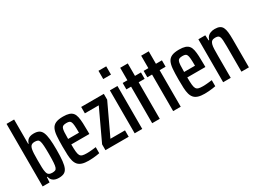

<svg xmlns="http://www.w3.org/2000/svg" viewBox="-45 -1355 2630 1975"><g transform="rotate(-30 1270.0 -367.5)"><path d="M236 8Q214 8 194 2Q174 -4 159.5 -19Q145 -34 138 -62H132L128 0H46V-743H136V-453H141Q148 -475 160 -489.5Q172 -504 191.5 -511Q211 -518 237 -518Q275 -518 298.5 -505.5Q322 -493 335 -463.5Q348 -434 353.5 -383Q359 -332 359 -255Q359 -176 353.5 -124.5Q348 -73 334.5 -44Q321 -15 297 -3.5Q273 8 236 8ZM202 -72Q225 -72 238 -77.5Q251 -83 257.5 -101Q264 -119 266.5 -156Q269 -193 269 -255Q269 -317 266.5 -354Q264 -391 258 -409Q252 -427 238.5 -433Q225 -439 204 -439Q178 -439 163.5 -427.5Q149 -416 143 -386Q139 -367 137.5 -337Q136 -307 136 -260Q136 -206 137 -173.5Q138 -141 143 -119Q148 -93 162.5 -82.5Q177 -72 202 -72Z M590 8Q544 8 514 -1.5Q484 -11 466.5 -30.5Q449 -50 440.5 -80.5Q432 -111 430 -154Q428 -197 428 -254Q428 -326 432 -376.5Q436 -427 451 -458Q466 -489 498 -503.5Q530 -518 586 -518Q629 -518 656.5 -509Q684 -500 699.5 -481Q715 -462 721.5 -431Q728 -400 730 -356.5Q732 -313 732 -255V-227H517Q517 -175 520 -143Q523 -111 532 -95Q541 -79 559.5 -73.5Q578 -68 610 -68Q625 -68 644 -69Q663 -70 683.5 -72.5Q704 -75 721 -77V-5Q707 -2 685 1Q663 4 638.5 6Q614 8 590 8ZM646 -271V-298Q646 -348 643.5 -377Q641 -406 634.5 -420Q628 -434 616 -438.5Q604 -443 584 -443Q562 -443 548 -438Q534 -433 527.5 -418Q521 -403 519 -372.5Q517 -342 517 -292H666Z M792 0V-69L963 -434H798V-510H1067V-441L895 -76H1068V0Z M1138 -645V-743H1230V-645ZM1139 0V-510H1229V0Z M1347 0V-434H1291V-510H1347V-658H1437V-510H1508V-434H1437V0Z M1596 0V-434H1540V-510H1596V-658H1686V-510H1757V-434H1686V0Z M1968 8Q1922 8 1892 -1.5Q1862 -11 1844.5 -30.5Q1827 -50 1818.5 -80.5Q1810 -111 1808 -154Q1806 -197 1806 -254Q1806 -326 1810 -376.5Q1814 -427 1829 -458Q1844 -489 1876 -503.5Q1908 -518 1964 -518Q2007 -518 2034.5 -509Q2062 -500 2077.5 -481Q2093 -462 2099.5 -431Q2106 -400 2108 -356.5Q2110 -313 2110 -255V-227H1895Q1895 -175 1898 -143Q1901 -111 1910 -95Q1919 -79 1937.5 -73.5Q1956 -68 1988 -68Q2003 -68 2022 -69Q2041 -70 2061.5 -72.5Q2082 -75 2099 -77V-5Q2085 -2 2063 1Q2041 4 2016.5 6Q1992 8 1968 8ZM2024 -271V-298Q2024 -348 2021.5 -377Q2019 -406 2012.5 -420Q2006 -434 1994 -438.5Q1982 -443 1962 -443Q1940 -443 1926 -438Q1912 -433 1905.5 -418Q1899 -403 1897 -372.5Q1895 -342 1895 -292H2044Z M2190 0V-510H2272L2276 -447H2282Q2289 -472 2303 -487Q2317 -502 2338.5 -510Q2360 -518 2388 -518Q2423 -518 2444.5 -507.5Q2466 -497 2477 -475Q2488 -453 2492 -418Q2496 -383 2496 -332V0H2407V-295Q2407 -344 2405 -372.5Q2403 -401 2396.5 -415Q2390 -429 2378 -433.5Q2366 -438 2346 -438Q2322 -438 2308.5 -428Q2295 -418 2288.5 -396Q2282 -374 2281 -340Q2280 -306 2280 -258V0Z"/></g></svg>

Font: Saira ExtraCondensed SemiBold
Style: Regular
Weight: 600
Width: 2
Designer: Hector Gatti with collaboration of the Omnibus-Type team
Foundry: Omnibus-Type
Version: Version 1.101